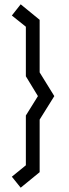

<svg xmlns="http://www.w3.org/2000/svg" viewBox="-20 -720 322 891"><path d="M100 47V-184L156 -274L100 -366V-596L35 -648L76 -700L164 -628V-384L232 -274L164 -165V79L76 151L35 100Z"/></svg>

Font: Turret Road Medium
Style: Regular
Weight: 500
Designer: Noponies
Foundry: Noponies
Version: Version 1.001; ttfautohint (v1.8)